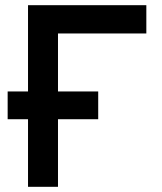

<svg xmlns="http://www.w3.org/2000/svg" viewBox="-20 -720 626 740"><path d="M9.5 -260.5V-367.5H358.5V-260.5ZM88 0V-700H544V-591H203.5V0Z"/></svg>

Font: Overpass SemiBold
Style: Regular
Weight: 600
Designer: Delve Withrington, Dave Bailey, Thomas Jockin
Foundry: Delve Fonts LLC
Version: Version 4.000